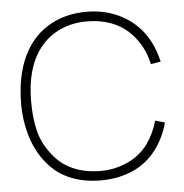

<svg xmlns="http://www.w3.org/2000/svg" viewBox="-54 -819 851 886"><g transform="rotate(-5 371.0 -375.5)"><path d="M695 -225Q679 -159.5 636.5 -102Q592.5 -43 525.8 -13.8Q459 15.5 378 15.5Q296.5 15.5 231.2 -13Q166 -41.5 121 -102Q81 -155 61 -225Q41.5 -294.5 41.5 -363.5Q41.5 -542.5 121 -647Q166 -705.5 232.2 -735.5Q298.5 -765.5 378 -765.5Q417.5 -765.5 454.8 -757.8Q492 -750 525 -734.8Q558 -719.5 586.2 -697.5Q614.5 -675.5 636.5 -647Q659 -618 674.8 -583.2Q690.5 -548.5 700 -506.5L654 -499Q639.5 -567 600 -618.5Q523 -721 374 -721Q309 -721 252.8 -695.5Q196.5 -670 157.5 -620Q88.5 -530.5 88.5 -375Q88.5 -299 102.5 -241Q109.5 -211.5 123 -183.8Q136.5 -156 157.5 -129Q233 -28 382.5 -28Q446.5 -28 505 -54.5Q562.5 -80.5 600 -130Q635.5 -180.5 651 -237.5Z"/></g></svg>

Font: Russisch Sans ExtraLight
Style: Regular
Weight: 200
Width: 4
Designer: Michael Sharanda (font) & Cristiano Sobral (main changes)
Foundry: Michael Sharanda
Version: Version 2.00;September 8, 2020;FontCreator 13.0.0.2681 64-bi